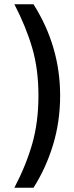

<svg xmlns="http://www.w3.org/2000/svg" viewBox="-20 -795 346 894"><path d="M47 79Q101 -24 130 -125Q159 -226 159 -350Q159 -473 130 -572Q101 -671 47 -775H136Q260 -579 260 -350Q260 -229 227 -120.5Q194 -12 136 79Z"/></svg>

Font: Maitree Medium
Style: Regular
Weight: 500
Designer: CadsonDemak Team
Foundry: CadsonDemak
Version: Version 1.010